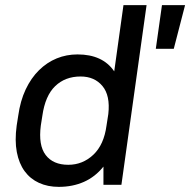

<svg xmlns="http://www.w3.org/2000/svg" viewBox="-20 -720 741 748"><path d="M209 8Q166 8 132 -7.5Q98 -23 76 -53Q54 -83 45.5 -127.5Q37 -172 45 -231L51 -269Q59 -327 80 -371.5Q101 -416 132 -446.5Q163 -477 201 -492.5Q239 -508 282 -508Q380 -508 425 -442L461 -700H551L453 0H383V-71Q351 -31 307 -11.5Q263 8 209 8ZM246 -78Q302 -78 343.5 -117Q385 -156 395 -231L402 -276Q410 -348 379 -385Q348 -422 294 -422Q234 -422 195 -384.5Q156 -347 145 -269L139 -231Q129 -154 158 -116Q187 -78 246 -78ZM611 -700H701L657 -530H587Z"/></svg>

Font: Retni Sans Medium
Style: Italic
Weight: 500
Italic angle: -8°
Designer: Vitaly Kuzmin
Foundry: ParaType Ltd.
Version: Version 1.00;June 10, 2019;FontCreator 11.5.0.2425 64-bit; t